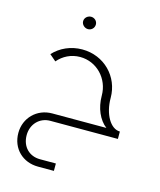

<svg xmlns="http://www.w3.org/2000/svg" viewBox="-122 -668 839 1004"><g transform="rotate(15 298.0 -166.5)"><path d="M246 -514C264 -514 280 -528 280 -548C280 -567 264 -581 246 -581C228 -581 211 -567 211 -548C211 -529 228 -514 246 -514ZM180 0H546V-40C495 -40 454 -110 454 -197V-198C454 -312 365 -404 246 -404C183 -404 128 -378 90 -337L125 -307C154 -341 196 -363 245 -363C335 -363 406 -289 406 -197V-196C406 -130 432 -71 473 -40H180C97 -40 35 23 35 104C35 189 97 248 180 248H266V208H180C122 208 80 167 80 104C80 44 123 0 180 0Z"/></g></svg>

Font: Sulaf Light
Style: Regular
Weight: 300
Designer: Bandar Raffah (Arabic) and Santiago Orozco (Latin)
Foundry: Caramella and Typemade
Version: Version 1.005;PS 001.005;hotconv 1.0.88;makeotf.lib2.5.64775